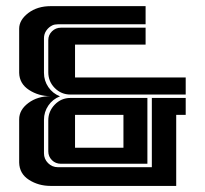

<svg xmlns="http://www.w3.org/2000/svg" viewBox="-20 -611 673 631"><path d="M152.3 -527.8Q140.1 -522 132.3 -510.7Q124.5 -499.5 124.5 -485.4V-371.6Q124.5 -345.7 138.9 -324.7Q153.3 -303.7 177.2 -294.4Q153.3 -285.2 138.9 -264.2Q124.5 -243.2 124.5 -217.3V-107.4Q124.5 -88.4 137.9 -75Q151.4 -61.5 170.4 -61.5H479V-289.1H590.3V-233.4H559.1V0H146.5Q106.4 0 75.2 -20Q43.9 -40 43 -76.7V-218.8Q43 -250 73.2 -272.5Q103 -294.9 146.5 -294.9Q106.9 -294.9 75.4 -315.4Q43.9 -335.9 43 -371.6V-516.6Q43 -545.4 73.2 -568.4Q103 -590.8 146.5 -590.8H458.5V-531.2H170.4Q159.7 -531.2 152.3 -527.8ZM138.7 -113.8V-215.3Q138.7 -245.1 159.9 -267.1Q181.2 -289.1 211.4 -289.1H464.4V-72.8H180.2Q162.6 -72.8 150.6 -84.7Q138.7 -96.7 138.7 -113.8ZM138.7 -373.5V-479Q138.7 -496.1 150.9 -508.1Q163.1 -520 180.2 -520H458.5V-464.4H226.6V-356.4H590.3V-300.3H211.4Q181.2 -300.3 159.9 -321.8Q138.7 -343.3 138.7 -373.5ZM385.7 -125.5V-233.4H226.6V-125.5Z"/></svg>

Font: Ebtekar Inline 2
Style: Inline-2
Weight: 500
Designer: Arman Khorramak
Foundry: Arman Khorramak
Version: Version 2.000